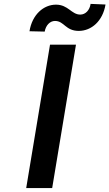

<svg xmlns="http://www.w3.org/2000/svg" viewBox="-20 -954 555 974"><path d="M206.7 -793.7C212.4 -826 233.7 -847.7 258.9 -847.7C306.1 -847.7 311.4 -797.2 380 -797.2C443.5 -797.6 501.1 -846.2 515.3 -931.1L439.6 -934.3C435 -902.7 414.1 -880 387.1 -880C342.7 -880 326 -930.4 264.2 -930.4C201 -930.4 143.1 -880 129.6 -795.5ZM365.4 -727.3H233.7L112.9 0H244.7Z"/></svg>

Font: TID UI Semi Bold
Style: Italic
Weight: 600
Italic angle: -9.39999°
Designer: The TID Project Authors
Foundry: Bakken & Bæck
Version: Version 1.001;hotconv 1.0.109;makeotfexe 2.5.65596